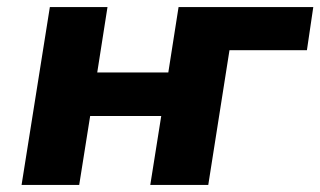

<svg xmlns="http://www.w3.org/2000/svg" viewBox="-20 -523 906 543"><path d="M41 0 121 -503H284L255 -318H456L485 -503H866L848 -381H629L569 0H405L436 -195H235L204 0Z"/></svg>

Font: Nunito Sans 7pt ExtraBold
Style: Italic
Weight: 800
Italic angle: -9°
Designer: Vernon Adams
Foundry: Vernon Adams
Version: Version 3.101;gftools[0.9.27]